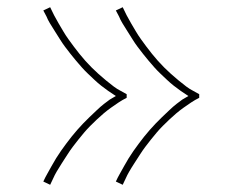

<svg xmlns="http://www.w3.org/2000/svg" viewBox="-20 -606 640 532"><path d="M119 -94 100 -103Q105 -114 111 -124.5Q117 -135 123 -146Q129 -157 135.5 -167.5Q142 -178 149 -188Q156 -198 163.5 -208Q171 -218 178.5 -227.5Q186 -237 194 -246Q202 -255 210.5 -264Q219 -273 228 -281.5Q237 -290 248 -300.5Q259 -311 268 -318Q277 -325 284 -330L301 -340Q290 -347 280 -354Q270 -361 260.5 -368.5Q251 -376 242 -384.5Q233 -393 224 -401.5Q215 -410 207 -419Q199 -428 191 -437.5Q183 -447 175.5 -456.5Q168 -466 160.5 -476Q153 -486 146.5 -496.5Q140 -507 132 -519.5Q124 -532 118 -542Q112 -552 109 -560L100 -577L119 -586Q124 -575 130 -563.5Q136 -552 142.5 -541Q149 -530 155.5 -519Q162 -508 169.5 -497.5Q177 -487 184.5 -477Q192 -467 200 -457Q208 -447 216.5 -437.5Q225 -428 234 -419Q243 -410 252.5 -401.5Q262 -393 274 -383Q286 -373 295.5 -366Q305 -359 313 -355L331 -345V-335Q319 -329 308.5 -322Q298 -315 287.5 -307.5Q277 -300 267.5 -292Q258 -284 248.5 -275Q239 -266 230 -257Q221 -248 213 -238.5Q205 -229 197 -219Q189 -209 181.5 -199Q174 -189 167 -178Q160 -167 151.5 -154Q143 -141 137 -130.5Q131 -120 128 -113ZM320 -94 301 -103Q306 -114 312 -124.5Q318 -135 324 -146Q330 -157 336.5 -167.5Q343 -178 350 -188Q357 -198 364.5 -208Q372 -218 379.5 -227.5Q387 -237 395 -246Q403 -255 411.5 -264Q420 -273 429 -281.5Q438 -290 449 -300.5Q460 -311 469 -318Q478 -325 485 -330L502 -340Q491 -347 481 -354Q471 -361 461.5 -368.5Q452 -376 443 -384.5Q434 -393 425 -401.5Q416 -410 408 -419Q400 -428 392 -437.5Q384 -447 376.5 -456.5Q369 -466 361.5 -476Q354 -486 347.5 -496.5Q341 -507 333 -519.5Q325 -532 319 -542Q313 -552 310 -560L301 -577L320 -586Q325 -575 331 -563.5Q337 -552 343.5 -541Q350 -530 356.5 -519Q363 -508 370.5 -497.5Q378 -487 385.5 -477Q393 -467 401 -457Q409 -447 417.5 -437.5Q426 -428 435 -419Q444 -410 453.5 -401.5Q463 -393 475 -383Q487 -373 496.5 -366Q506 -359 514 -355L532 -345V-335Q520 -329 509.5 -322Q499 -315 488.5 -307.5Q478 -300 468.5 -292Q459 -284 449.5 -275Q440 -266 431 -257Q422 -248 414 -238.5Q406 -229 398 -219Q390 -209 382.5 -199Q375 -189 368 -178Q361 -167 352.5 -154Q344 -141 338 -130.5Q332 -120 329 -113Z"/></svg>

Font: Iosevka Aile Thin
Style: Regular
Weight: 100
Designer: Belleve Invis
Foundry: Belleve Invis
Version: Version 31.1.0; ttfautohint (v1.8.4)